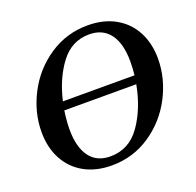

<svg xmlns="http://www.w3.org/2000/svg" viewBox="-123 -810 981 960"><g transform="rotate(-20 367.5 -330.0)"><path d="M713 -404Q713 -299 662 -201Q611 -103 519.5 -41.5Q428 20 315 20Q230 20 168 -15Q106 -50 73 -112.5Q40 -175 40 -256Q40 -361 91 -459Q142 -557 233.5 -618.5Q325 -680 438 -680Q523 -680 585 -645Q647 -610 680 -547.5Q713 -485 713 -404ZM193 -365H574Q578 -400 578 -438Q578 -533 540 -584Q502 -635 430 -635Q337 -635 278 -557Q219 -479 193 -365ZM567 -320H184Q176 -264 176 -221Q176 -127 213.5 -76Q251 -25 323 -25Q423 -25 483.5 -111Q544 -197 567 -320Z"/></g></svg>

Font: Philosopher
Style: Bold Italic
Weight: 700
Italic angle: -10°
Designer: Jovanny Lemonad
Foundry: Jovanny Lemonad
Version: Version 2.000